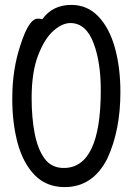

<svg xmlns="http://www.w3.org/2000/svg" viewBox="-20 -739 540 783"><path d="M244 24Q170 24 122.5 -24Q75 -72 52.5 -153.5Q30 -235 30 -337Q30 -457 64 -557Q98 -663 134 -663Q149 -663 152 -660Q194 -719 271 -719Q336 -719 381 -672Q426 -625 448.5 -544.5Q471 -464 471 -363Q471 -208 418 -93Q359 24 244 24ZM240 -54Q391 -54 391 -371Q391 -485 362 -562Q331 -645 267 -645Q234 -645 198 -613.5Q162 -582 135.5 -513.5Q109 -445 109 -339Q109 -259 121.5 -194.5Q134 -130 162 -92Q190 -54 240 -54Z"/></svg>

Font: LXGW WenKai Mono TC
Style: Bold
Weight: 700
Designer: LXGW / Fontworks Inc.
Foundry: LXGW / Fontworks Inc.
Version: Version 1.330